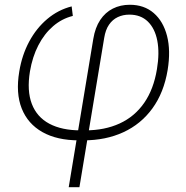

<svg xmlns="http://www.w3.org/2000/svg" viewBox="-20 -574 774 798"><path d="M265.6 204.1 367.7 -412.1Q375.5 -459.5 396.5 -491Q417.5 -522.5 449 -538.3Q480.5 -554.2 519.5 -554.2Q579.1 -554.2 618.9 -519.8Q658.7 -485.4 674.3 -424.6Q689.9 -363.8 676.8 -283.2Q661.1 -189 613.5 -123.5Q565.9 -58.1 492.7 -24.4Q419.4 9.3 327.1 9.3H308.1Q217.3 9.3 156.5 -24.9Q95.7 -59.1 70.3 -123Q44.9 -187 60.1 -276.9Q71.3 -345.2 101.3 -401.1Q131.3 -457 176.5 -495.1Q221.7 -533.2 277.8 -547.4L282.7 -507.8Q237.3 -496.6 200.7 -465.1Q164.1 -433.6 139.4 -385.7Q114.7 -337.9 104.5 -277.3Q91.3 -196.8 112.3 -142.1Q133.3 -87.4 185.1 -59.8Q236.8 -32.2 315.4 -32.2H334Q415 -32.2 477.3 -60.8Q539.6 -89.4 579.1 -146.2Q618.7 -203.1 632.3 -286.6Q643.6 -354 633.8 -404.8Q624 -455.6 594.5 -484.4Q564.9 -513.2 517.6 -513.2Q491.2 -513.2 469.5 -502.9Q447.8 -492.7 433.1 -471.4Q418.5 -450.2 413.1 -416.5L310.1 204.1Z"/></svg>

Font: Inter ExtraLight
Style: Italic
Weight: 250
Italic angle: -9.3988°
Designer: Rasmus Andersson
Foundry: rsms
Version: Version 4.001;git-66647c0bb